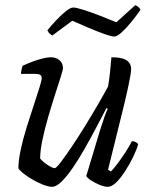

<svg xmlns="http://www.w3.org/2000/svg" viewBox="-20 -721 584 741"><path d="M181 0Q167 0 145.5 -8.5Q124 -17 103 -29.5Q82 -42 67.5 -54Q53 -66 51 -72Q51 -100 59.5 -141Q68 -182 82 -227Q96 -272 109.5 -312.5Q123 -353 132 -382Q141 -411 141 -420Q141 -429 134.5 -432.5Q128 -436 116 -436H61Q61 -444 63.5 -453.5Q66 -463 67 -467Q86 -476 106.5 -483.5Q127 -491 145 -495.5Q163 -500 176 -500Q196 -500 209.5 -488.5Q223 -477 223 -459Q223 -451 214 -423Q205 -395 192 -354.5Q179 -314 166 -269.5Q153 -225 144 -182.5Q135 -140 135 -109Q147 -95 165 -83.5Q183 -72 191 -72Q197 -72 214.5 -95Q232 -118 257 -155Q282 -192 308.5 -235Q335 -278 358.5 -318.5Q382 -359 397 -387Q401 -409 404.5 -441Q408 -473 410 -500Q433 -500 450 -496Q467 -492 476.5 -481.5Q486 -471 486 -454Q486 -438 474.5 -384.5Q463 -331 442.5 -250Q422 -169 397 -66L408 -59Q418 -69 433.5 -89.5Q449 -110 464.5 -134Q480 -158 489 -176Q498 -176 504.5 -172.5Q511 -169 513 -164Q507 -142 493.5 -114.5Q480 -87 463 -60.5Q446 -34 428.5 -17Q411 0 396 0Q383 0 364.5 -7.5Q346 -15 331 -25Q316 -35 313 -42L366 -218Q375 -247 383 -269.5Q391 -292 396 -301L391 -304Q373 -270 351.5 -229Q330 -188 307 -147.5Q284 -107 261 -73.5Q238 -40 217.5 -20Q197 0 181 0ZM421 -580Q410 -580 382 -590Q354 -600 320 -614.5Q286 -629 259 -641L182 -584Q178 -586 172 -591Q166 -596 163 -604Q179 -624 198 -644Q217 -664 234.5 -678Q252 -692 263 -692Q274 -692 302.5 -683Q331 -674 365.5 -660.5Q400 -647 429 -635L502 -701Q510 -698 515.5 -692.5Q521 -687 522 -683Q507 -661 487.5 -637Q468 -613 450 -596.5Q432 -580 421 -580Z"/></svg>

Font: Texturina Medium 12pt Light
Style: Italic
Weight: 300
Italic angle: -11°
Version: Version 1.002